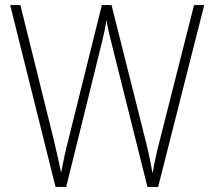

<svg xmlns="http://www.w3.org/2000/svg" viewBox="-20 -734 841 754"><path d="M782 -714H742L608 -185C595 -136 587 -98 579 -53C571 -99 564 -133 551 -185L418 -714H380L249 -187C238 -145 228 -99 220 -56C213 -90 204 -130 191 -186L60 -714H20L198 0H240L379 -563C387 -596 393 -621 398 -656C404 -618 411 -591 421 -552L559 0H601Z"/></svg>

Font: Noto Sans Lao SemiCondensed ExtraLight
Style: Regular
Weight: 200
Width: 4
Designer: Monotype Design Team
Foundry: Monotype Imaging Inc.
Version: Version 2.003